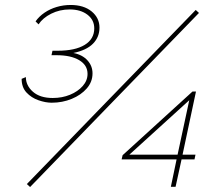

<svg xmlns="http://www.w3.org/2000/svg" viewBox="-20 -751 875 772"><path d="M188 -338Q163 -338 134.5 -348Q106 -358 86.5 -379Q67 -400 67 -434L84 -441Q84 -407 112.5 -382Q141 -357 192 -357Q230 -357 261.5 -370Q293 -383 312.5 -405Q332 -427 332 -454Q332 -489 298.5 -509Q265 -529 208 -529H187L191 -547H212Q282 -547 320.5 -570.5Q359 -594 359 -637Q359 -671 331.5 -692Q304 -713 260 -713Q220 -713 186 -696Q152 -679 135 -653L123 -665Q137 -685 159 -700Q181 -715 208 -723Q235 -731 264 -731Q317 -731 348.5 -705Q380 -679 380 -640Q380 -602 354 -575.5Q328 -549 275 -538Q311 -531 331.5 -508.5Q352 -486 352 -456Q352 -422 329 -395.5Q306 -369 268.5 -353.5Q231 -338 188 -338ZM88 -11 406 -339 767 -711 780 -699 417 -325 101 1ZM667 0 690 -110H469L473 -127L754 -383H768L714 -129H766L762 -110H710L686 0ZM500 -129H694L741 -348Z"/></svg>

Font: Raleway Thin Thin
Style: Italic
Weight: 250
Italic angle: -12°
Version: Version 4.026